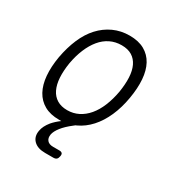

<svg xmlns="http://www.w3.org/2000/svg" viewBox="-177 -687 953 1011"><g transform="rotate(30 300.0 -181.0)"><path d="M218 10Q165 10 128.5 -10.5Q92 -31 71.5 -68.5Q51 -106 46.5 -158.5Q42 -211 53 -275Q65 -340 87.5 -392.5Q110 -445 144 -482Q178 -519 222.5 -539.5Q267 -560 320 -560Q374 -560 410.5 -539.5Q447 -519 467 -482Q487 -445 491 -393Q495 -341 484 -277Q473 -212 449.5 -159Q426 -106 392 -68.5Q358 -31 315 -11Q311 -9 308 -8L298 0Q263 27 243 52.5Q223 78 219 99Q215 122 226.5 135.5Q238 149 262 149H301Q313 149 318 155Q323 161 320 174Q318 186 311.5 192Q305 198 292 198H242Q196 198 172.5 174.5Q149 151 156 113Q161 83 187 51Q205 30 232 10ZM230 -55Q266 -55 297 -70.5Q328 -86 352.5 -115Q377 -144 394 -185.5Q411 -227 420 -277Q428 -327 426 -367Q424 -407 410.5 -435.5Q397 -464 372 -479.5Q347 -495 309 -495Q271 -495 239.5 -479.5Q208 -464 184 -435Q160 -406 143 -365.5Q126 -325 117 -275Q109 -225 111.5 -184.5Q114 -144 128 -115Q142 -86 167.5 -70.5Q193 -55 230 -55Z"/></g></svg>

Font: Maple Mono ExtraLight
Style: Italic
Weight: 275
Italic angle: -10°
Monospace: yes
Designer: subframe7536
Version: Version 7.000